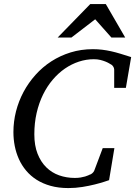

<svg xmlns="http://www.w3.org/2000/svg" viewBox="-20 -936 684 972"><path d="M617.2 -491.2H558.1V-584Q558.1 -591.8 552.5 -600.1Q546.9 -608.4 540 -610.8Q538.1 -611.8 531.2 -616Q524.4 -620.1 513.4 -624.5Q502.4 -628.9 487.8 -632.6Q473.1 -636.2 455.1 -636.2Q416.5 -636.2 379.4 -624Q342.3 -611.8 308.8 -588.9Q275.4 -565.9 247.1 -532.7Q218.8 -499.5 198 -457.3Q177.2 -415 165.5 -364.3Q153.8 -313.5 153.8 -255.9Q153.8 -199.2 170.2 -157.7Q186.5 -116.2 214.4 -88.9Q242.2 -61.5 279.5 -48.3Q316.9 -35.2 358.9 -35.2Q375 -35.2 388.2 -37.4Q401.4 -39.6 410.9 -42.5Q420.4 -45.4 426.3 -48.1Q432.1 -50.8 434.1 -51.8Q439.9 -52.7 447 -58.8Q454.1 -64.9 457 -71.8L500 -186H559.1L532.2 -23.9Q526.4 -22 507.1 -15.6Q487.8 -9.3 459.7 -2.2Q431.6 4.9 397 10.5Q362.3 16.1 326.2 16.1Q276.4 16.1 236.3 4.9Q196.3 -6.3 165.5 -25.9Q134.8 -45.4 112.3 -72.3Q89.8 -99.1 75.7 -130.6Q61.5 -162.1 54.7 -196.8Q47.9 -231.4 47.9 -267.1Q47.9 -320.3 61 -372.1Q74.2 -423.8 99.1 -470.5Q124 -517.1 159.7 -556.9Q195.3 -596.7 240 -625.5Q284.7 -654.3 337.6 -670.7Q390.6 -687 450.2 -687Q474.6 -687 497.1 -684.3Q519.5 -681.6 542.5 -676.5Q565.4 -671.4 590.3 -663.8Q615.2 -656.2 644 -647ZM543.9 -746.1 461.9 -838.4 341.8 -746.1H272L437 -915.5H515.6L613.8 -746.1Z"/></svg>

Font: Charis SIL Afr
Style: Italic
Weight: 400
Italic angle: -11°
Foundry: SIL International
Version: Version 5.000